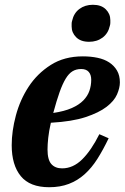

<svg xmlns="http://www.w3.org/2000/svg" viewBox="-20 -772 522 804"><path d="M186 12Q105 12 67 -34.5Q29 -81 29 -164Q29 -223 46.5 -288.5Q64 -354 100 -409Q136 -464 192.5 -500Q249 -536 327 -536Q360 -536 388.5 -530Q417 -524 437.5 -510.5Q458 -497 470 -476.5Q482 -456 482 -427Q482 -404 470 -376.5Q458 -349 426 -324.5Q394 -300 338 -281.5Q282 -263 193 -258Q185 -223 182 -195Q179 -167 179 -146Q179 -103 195 -85Q211 -67 240 -67Q286 -67 324 -104.5Q362 -142 396 -210L435 -193Q412 -145 388 -107Q364 -69 334.5 -42.5Q305 -16 268.5 -2Q232 12 186 12ZM203 -299Q250 -306 280.5 -319.5Q311 -333 329 -351.5Q347 -370 354.5 -392Q362 -414 362 -438Q362 -459 351.5 -471Q341 -483 320 -483Q299 -483 283.5 -473.5Q268 -464 255 -442.5Q242 -421 229.5 -386Q217 -351 203 -299ZM353 -597Q318 -597 299 -616Q280 -635 280 -661Q280 -666 280 -672.5Q280 -679 282 -685Q289 -717 312.5 -734.5Q336 -752 369 -752Q404 -752 423 -733Q442 -714 442 -688Q442 -683 442 -676.5Q442 -670 440 -664Q433 -632 409.5 -614.5Q386 -597 353 -597Z"/></svg>

Font: IBM Plex Serif
Style: Bold Italic
Weight: 700
Italic angle: -14°
Designer: Mike Abbink, Paul van der Laan, Pieter van Rosmalen
Foundry: Bold Monday
Version: Version 3.001